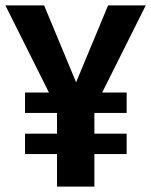

<svg xmlns="http://www.w3.org/2000/svg" viewBox="-26 -694 562 714"><path d="M354 -350H445V-274H325V-197H445V-121H325V0H186V-121H67V-197H186V-274H67V-350H156L-6 -674H138L257 -388L376 -674H516Z"/></svg>

Font: Fira Sans Condensed SemiBold
Style: Regular
Weight: 600
Width: 3
Designer: bBox Type GmbH & Carrois Corporate GbR & Edenspiekermann AG
Foundry: bBox Type GmbH & Carrois Corporate GbR & Edenspiekermann AG
Version: Version 4.301